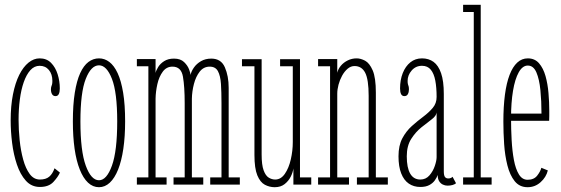

<svg xmlns="http://www.w3.org/2000/svg" viewBox="-20 -770 2341 801"><path d="M146.5 10Q111.5 10 88 -16Q64.5 -42 50.5 -83.8Q36.5 -125.5 30.5 -174Q24.5 -222.5 24.5 -267.5Q24.5 -328 34 -376Q43.5 -424 60.2 -457.5Q77 -491 99 -508.8Q121 -526.5 145.5 -526.5Q174.5 -526.5 193 -507.8Q211.5 -489 220.5 -460.2Q229.5 -431.5 229.5 -401Q229.5 -386 225.2 -377.5Q221 -369 211.5 -369Q202 -369 197.2 -377Q192.5 -385 192.5 -396.5Q192.5 -404.5 194 -408.5Q195.5 -412.5 197 -417.5Q198.5 -422.5 198.5 -432.5Q198.5 -460.5 184 -478Q169.5 -495.5 145.5 -495.5Q123 -495.5 106.5 -477Q90 -458.5 79 -427Q68 -395.5 62.8 -355Q57.5 -314.5 57.5 -270Q57.5 -229 62 -185.2Q66.5 -141.5 76.8 -104.2Q87 -67 104 -44Q121 -21 146.5 -21Q171.5 -21 185.5 -33Q199.5 -45 207.5 -68L230 -50Q222.5 -32.5 203 -11.2Q183.5 10 146.5 10Z M393 11Q367.5 11 347.2 -8Q327 -27 312.8 -62.8Q298.5 -98.5 291.2 -149.2Q284 -200 284 -263.5Q284 -333 292 -383Q300 -433 314.5 -464.8Q329 -496.5 349 -511.5Q369 -526.5 393 -526.5Q416.5 -526.5 436.2 -511.5Q456 -496.5 470.8 -464.8Q485.5 -433 493.8 -383Q502 -333 502 -263.5Q502 -200 494.5 -149.2Q487 -98.5 472.8 -62.8Q458.5 -27 438.2 -8Q418 11 393 11ZM393 -18Q425 -18 447 -79Q469 -140 469 -263.5Q469 -384.5 447 -441Q425 -497.5 393 -497.5Q360 -497.5 337.8 -441Q315.5 -384.5 315.5 -263.5Q315.5 -140 337.8 -79Q360 -18 393 -18Z M551 0V-30H599V-493.5H551V-523.5H629V-465.5Q631 -476 639.8 -490.2Q648.5 -504.5 665 -515Q681.5 -525.5 706 -525.5Q733 -525.5 748 -511Q763 -496.5 769 -480Q775 -463.5 775 -457.5Q778 -472.5 789 -488.2Q800 -504 818.5 -514.8Q837 -525.5 861.5 -525.5Q902.5 -525.5 918.2 -489Q934 -452.5 934 -403.5V-30H980.5V0H857V-30H904V-340Q904 -385.5 901.8 -419.8Q899.5 -454 889.2 -473Q879 -492 855 -492Q829.5 -492 813.2 -471.2Q797 -450.5 789 -419.5Q781 -388.5 780.5 -358V-30H828V0H704V-30H750.5V-340Q750.5 -408.5 743.2 -450.2Q736 -492 699.5 -492Q674.5 -492 659 -471Q643.5 -450 636.5 -419Q629.5 -388 629 -358V-30H675V0Z M1126 11Q1104.5 11 1085 0.8Q1065.5 -9.5 1053.5 -38.5Q1041.5 -67.5 1041.5 -123.5V-493.5H989.5V-523H1071.5V-125.5Q1071.5 -82 1079.8 -59.5Q1088 -37 1101 -29Q1114 -21 1128 -21Q1152 -21 1168.5 -45Q1185 -69 1193.2 -105Q1201.5 -141 1201.5 -177.5V-493.5H1148.5V-523H1231.5V-30H1278.5V0H1204V-67.5Q1202 -51.5 1193 -33.2Q1184 -15 1167.5 -2Q1151 11 1126 11Z M1307 0V-30H1357V-493.5H1307V-523.5H1387V-466.5Q1390.5 -482 1402 -495.8Q1413.5 -509.5 1430.8 -518Q1448 -526.5 1468 -526.5Q1484.5 -526.5 1503 -516.8Q1521.5 -507 1534.8 -476.5Q1548 -446 1548 -383.5V-30H1598V0H1469V-30H1518V-370Q1518 -438.5 1503.5 -466.5Q1489 -494.5 1459 -494.5Q1443.5 -494.5 1430.2 -483.2Q1417 -472 1407.2 -454.2Q1397.5 -436.5 1392.2 -416.5Q1387 -396.5 1387 -379V-30H1436V0Z M1733.5 10Q1706 10 1685.5 -4Q1665 -18 1653.8 -46.5Q1642.5 -75 1642.5 -118Q1642.5 -163 1658.5 -193Q1674.5 -223 1698.2 -244.2Q1722 -265.5 1745.8 -283.2Q1769.5 -301 1785.5 -320Q1801.5 -339 1801.5 -365.5Q1801.5 -404.5 1796 -433.8Q1790.5 -463 1777.2 -479.2Q1764 -495.5 1740.5 -495.5Q1714.5 -495.5 1697.5 -476Q1680.5 -456.5 1680.5 -432.5Q1680.5 -423 1682 -418.2Q1683.5 -413.5 1684.8 -409.2Q1686 -405 1686 -397Q1686 -385.5 1681.5 -377.2Q1677 -369 1667 -369Q1657.5 -369 1653.2 -377.5Q1649 -386 1649 -401Q1649 -436.5 1660.2 -465Q1671.5 -493.5 1692 -510Q1712.5 -526.5 1740.5 -526.5Q1768.5 -526.5 1788.8 -511.8Q1809 -497 1820.2 -464.5Q1831.5 -432 1831.5 -378V-55.5Q1831.5 -38 1836.2 -31.8Q1841 -25.5 1850 -25.5Q1857 -25.5 1861.5 -27.8Q1866 -30 1868 -32.5L1882.5 -5.5Q1877.5 -1 1868 1.8Q1858.5 4.5 1847 4.5Q1837 4.5 1827.5 0Q1818 -4.5 1812 -14.2Q1806 -24 1806 -40Q1802.5 -29.5 1794.2 -17.8Q1786 -6 1771.2 2Q1756.5 10 1733.5 10ZM1733.5 -21Q1756.5 -21 1771.5 -38.2Q1786.5 -55.5 1794 -77.8Q1801.5 -100 1801.5 -114.5V-301Q1800.5 -287 1781.5 -272.5Q1762.5 -258 1738.2 -238.8Q1714 -219.5 1695.5 -190.5Q1677 -161.5 1677 -118Q1677 -70.5 1691.2 -45.8Q1705.5 -21 1733.5 -21Z M1912 0V-30H1956.5V-720H1912V-750H1985.5V-30H2031V0Z M2181 11Q2147.5 11 2127.2 -14.2Q2107 -39.5 2096.8 -80.2Q2086.5 -121 2083.2 -169Q2080 -217 2080 -262.5Q2080 -325.5 2086.5 -374.8Q2093 -424 2106 -457.8Q2119 -491.5 2138 -509Q2157 -526.5 2182 -526.5Q2211 -526.5 2228.8 -506Q2246.5 -485.5 2255.8 -452.8Q2265 -420 2268.2 -381.8Q2271.5 -343.5 2271.5 -308Q2271.5 -297 2271.5 -286.5Q2271.5 -276 2271 -266H2105.5V-296H2239Q2239 -348 2234.5 -393.8Q2230 -439.5 2217.8 -468Q2205.5 -496.5 2182 -496.5Q2160 -496.5 2144.2 -468.5Q2128.5 -440.5 2120.2 -391.2Q2112 -342 2112 -278Q2112 -231.5 2114.5 -185.8Q2117 -140 2124 -102.5Q2131 -65 2144.8 -42.5Q2158.5 -20 2181 -20Q2207.5 -20 2221 -37.2Q2234.5 -54.5 2238.5 -70L2265.5 -59Q2258.5 -30.5 2235.2 -9.8Q2212 11 2181 11Z"/></svg>

Font: Imbue Thin
Style: Regular
Weight: 100
Designer: Tyler Finck
Foundry: Etcetera Type Company
Version: Version 1.102